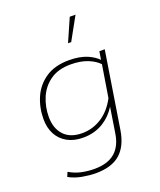

<svg xmlns="http://www.w3.org/2000/svg" viewBox="-145 -699 810 971"><g transform="rotate(-20 260.0 -213.5)"><path d="M202 181Q170 181 130.5 174Q91 167 59 149L69 125Q101 144 135 151Q169 158 203 158Q274 158 313.5 124.5Q353 91 363 23L384 -111Q357 -67 314 -40Q266 -10 204 -10Q154 -10 118.5 -30Q83 -50 64.5 -85Q46 -120 46 -166Q46 -228 69.5 -282Q93 -336 142.5 -369.5Q192 -403 269 -403Q325 -403 366 -386Q402 -370 422 -349L429 -393H458L393 17Q380 100 334 140.5Q288 181 202 181ZM207 -33Q265 -33 315 -66Q361 -97 391 -154L419 -327Q398 -349 362 -364Q323 -380 269 -380Q202 -380 159 -349.5Q116 -319 95.5 -270.5Q75 -222 75 -168Q75 -106 109 -69.5Q143 -33 207 -33ZM294 -485 348 -608H379L311 -485Z"/></g></svg>

Font: Rokkitt SemiBold Thin
Style: Italic
Weight: 250
Italic angle: -9°
Version: Version 3.103